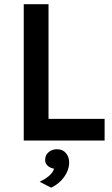

<svg xmlns="http://www.w3.org/2000/svg" viewBox="-20 -669 534 914"><path d="M211 -649V-103H478V0H93V-649ZM223.5 224.5 169 196.5Q193.5 184.5 212 169.5Q230.5 154.5 237.5 134Q218.5 131 206 119.2Q193.5 107.5 195 88Q196.5 68 212.2 54.8Q228 41.5 251 41.5Q279 41.5 295 61.2Q311 81 309 110.5Q307.5 142.5 284.8 174.2Q262 206 223.5 224.5Z"/></svg>

Font: Karla
Style: Bold
Weight: 700
Designer: Jonathan Pinhorn
Version: Version 2.004; ttfautohint (v1.8.4.7-5d5b);gftools[0.9.33]